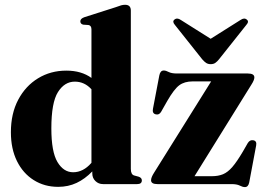

<svg xmlns="http://www.w3.org/2000/svg" viewBox="-20 -769 1106 802"><path d="M25.5 -216.5Q25.5 -294.5 56 -352.2Q86.5 -410 139 -442Q191.5 -474 257 -474Q320 -474 362 -443.5V-646Q362 -662.5 349.5 -664.5L327.5 -666Q315.5 -669 315.5 -680Q315.5 -691 332 -697L463.5 -739Q478 -744.5 486.2 -746.8Q494.5 -749 502.5 -749Q526.5 -749 526.5 -725V-63.5Q526.5 -40 540.5 -36L559 -31Q572.5 -26.5 572.5 -15.5Q572.5 0 553 0H410.5Q391.5 0 378.5 -12.8Q365.5 -25.5 365.5 -44.5V-53Q335 -21.5 300 -5Q265 11.5 223 11.5Q165.5 11.5 120.8 -16.8Q76 -45 50.8 -96.2Q25.5 -147.5 25.5 -216.5ZM194.5 -232.5Q194.5 -135 220 -92.2Q245.5 -49.5 285.5 -49.5Q328 -49.5 362 -89V-396Q333 -428 292.5 -428Q249.5 -428 222 -384.2Q194.5 -340.5 194.5 -232.5ZM1029.5 -414.5 792.5 -33H865Q891.5 -33 911.5 -41.2Q931.5 -49.5 950.5 -71.5Q969.5 -93.5 994 -135L1015 -171.5Q1024 -186 1038.5 -183Q1053.5 -180 1050 -161.5L1021 -7Q1017 12.5 1003 12.5Q993.5 12.5 981.5 6.2Q969.5 0 946.5 0H637.5Q611 0 611 -16Q611 -28 623.5 -47.5L862 -429H785Q750.5 -429 728.8 -412.8Q707 -396.5 678.5 -347L653 -302Q644.5 -287.5 630 -291.5Q615 -295.5 619 -315L645.5 -454Q649.5 -474.5 664 -474.5Q673 -474.5 684.8 -468.2Q696.5 -462 719.5 -462H1015.5Q1042.5 -462 1042.5 -445.5Q1042.5 -434.5 1029.5 -414.5ZM895 -521.5Q887 -511.5 879.2 -506.2Q871.5 -501 860 -501Q849 -501 841 -506.2Q833 -511.5 824.5 -521.5L710.5 -665Q698.5 -679 708.5 -687Q720 -696.5 735.5 -685.5L860 -607L984.5 -685.5Q1000.5 -696.5 1011 -687Q1021.5 -679 1009 -665Z"/></svg>

Font: Fraunces 72pt S000
Style: Bold
Weight: 700
Version: Version 1.000; ttfautohint (v1.8.3)